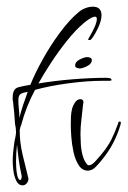

<svg xmlns="http://www.w3.org/2000/svg" viewBox="-20 -498 382 575"><path d="M48 57Q35 57 28.5 43Q22 29 20 12Q18 -5 18 -14Q18 -28 19.5 -43Q21 -58 23 -72Q24 -78 26 -87Q28 -96 28 -102Q28 -114 25 -127Q24 -144 22.5 -161Q21 -178 19 -194Q18 -197 18 -200Q18 -203 18 -206Q18 -232 34.5 -236.5Q51 -241 71 -244Q84 -277 107.5 -319.5Q131 -362 160 -401Q189 -440 216 -462Q224 -469 235.5 -473.5Q247 -478 258 -478Q284 -478 284 -452Q284 -436 273 -413Q262 -390 252 -379Q251 -378 247 -378Q244 -378 244 -380Q244 -381 250.5 -392Q257 -403 263.5 -417.5Q270 -432 270 -441Q270 -448 265 -448Q258 -448 246.5 -440.5Q235 -433 230 -428Q207 -409 181 -376.5Q155 -344 132.5 -309.5Q110 -275 95 -248Q142 -256 197 -260.5Q252 -265 299 -265Q302 -265 308 -264Q314 -263 314 -258Q314 -257 311.5 -256.5Q309 -256 307 -256H287Q241 -256 185 -248.5Q129 -241 85 -229Q58 -179 43 -122Q42 -121 40.5 -115Q39 -109 39 -108Q39 -72 47.5 -35.5Q56 1 65 36V39Q65 45 60 51Q55 57 48 57ZM38 -145Q43 -165 49.5 -184.5Q56 -204 63 -223Q50 -221 42.5 -217Q35 -213 35 -198Q35 -185 36.5 -172Q38 -159 38 -145ZM41 41Q43 41 44 37Q45 33 45 32Q45 27 44 24Q39 2 36 -20.5Q33 -43 31 -65Q28 -40 28 -14Q28 -11 28.5 2.5Q29 16 32 28.5Q35 41 41 41ZM219 -293Q215 -293 210 -295Q205 -297 205 -302Q205 -313 219 -320Q233 -327 241 -327Q246 -327 250.5 -325Q255 -323 255 -318Q255 -307 241 -300Q227 -293 219 -293ZM243 13Q226 13 215.5 -3.5Q205 -20 200 -43.5Q195 -67 193.5 -89Q192 -111 192 -123Q192 -136 192.5 -148.5Q193 -161 196 -173Q198 -181 204.5 -191Q211 -201 221 -201Q230 -201 230 -191L229 -187Q227 -165 224 -142Q221 -119 221 -96Q221 -85 222 -67Q223 -49 227.5 -32.5Q232 -16 240 -7Q242 -3 246 -3Q255 -3 266.5 -16Q278 -29 283 -35Q303 -59 313.5 -80Q324 -101 334 -129Q334 -134 339 -134Q342 -134 342 -129Q342 -128 341.5 -127.5Q341 -127 341 -125Q324 -66 285 -19Q278 -10 267 1.5Q256 13 243 13Z"/></svg>

Font: Sassy Frass
Style: Regular
Weight: 400
Designer: Robert E. Leuschke
Foundry: Robert E. Leuschke
Version: Version 1.010; ttfautohint (v1.8.3)